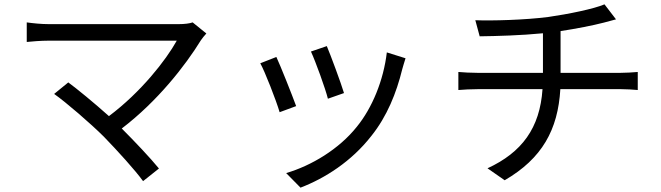

<svg xmlns="http://www.w3.org/2000/svg" viewBox="-20 -788 3040 883"><path d="M929 -634 866 -685C852 -680 829 -677 801 -677H205C170 -677 131 -681 103 -685V-595C123 -597 166 -601 205 -601H793C743 -511 628 -364 481 -254C413 -315 331 -382 294 -409L229 -356C282 -319 398 -219 458 -159C521 -94 601 -6 638 45L711 -13C671 -62 600 -137 540 -197C705 -323 832 -486 904 -603C910 -612 919 -623 929 -634Z M1483 -576 1410 -551C1431 -506 1477 -379 1488 -334L1562 -360C1549 -404 1500 -536 1483 -576ZM1845 -520 1759 -547C1744 -419 1692 -292 1621 -205C1539 -102 1412 -26 1296 8L1362 75C1474 32 1596 -45 1688 -163C1760 -253 1803 -360 1830 -470C1834 -483 1838 -499 1845 -520ZM1251 -526 1177 -497C1197 -462 1251 -324 1266 -272L1342 -300C1323 -352 1271 -483 1251 -526Z M2166 -695 2186 -621C2263 -622 2376 -625 2477 -635V-453H2176C2146 -453 2111 -455 2088 -457V-374C2112 -376 2146 -378 2178 -378H2475C2463 -199 2380 -87 2222 -14L2301 41C2473 -59 2546 -191 2557 -378H2836C2861 -378 2891 -376 2913 -374V-457C2892 -455 2856 -453 2834 -453H2558V-645C2630 -656 2707 -671 2757 -684C2771 -688 2791 -693 2813 -699L2760 -768C2711 -747 2593 -723 2502 -710C2394 -696 2242 -692 2166 -695Z"/></svg>

Font: Microsoft YaHei
Style: Regular
Weight: 400
Designer: Ryoko NISHIZUKA 西塚涼子 (kana, bopomofo & ideographs); Paul D. Hunt (Latin, Greek & Cyrillic); Sandoll Communications 산돌커뮤니
Foundry: Adobe
Version: Version 2.001;hotconv 1.0.111;makeotfexe 2.5.65597